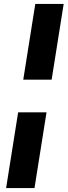

<svg xmlns="http://www.w3.org/2000/svg" viewBox="-20 -839 343 974"><path d="M242 -435H98L159 -819H303ZM155 115H11L72 -269H216Z"/></svg>

Font: Bitter Pro Black
Style: Italic
Weight: 900
Italic angle: -9°
Designer: Sol Matas, and Bitter project Authors
Foundry: Sol Matas
Version: Version 1.010